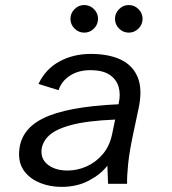

<svg xmlns="http://www.w3.org/2000/svg" viewBox="-20 -718 672 750"><path d="M220.2 12Q176.5 12 138.8 -2.6Q101 -17.1 77.8 -45.6Q54.5 -74 54.5 -115.3Q54.5 -208.5 147 -255Q239.4 -301.5 442.9 -310.7L443.9 -315.4Q451.6 -349.3 443.4 -378.4Q435.2 -407.4 408.4 -425.7Q381.7 -443.9 332.6 -443.9Q285.8 -443.9 252.7 -422.1Q219.6 -400.3 208.8 -365.7L130.3 -390.1Q157.9 -448.4 212.2 -477.9Q266.5 -507.4 334.8 -507.4Q405.2 -507.4 452.5 -484.7Q499.7 -462 518.5 -414.7Q537.4 -367.3 520.8 -292L499.5 -191.5Q485.7 -126.3 480.7 -79.1Q475.8 -31.9 476.4 0H402.2L399.4 -70.7Q372.4 -36.1 326.4 -12.1Q280.4 12 220.2 12ZM243.7 -51.9Q281.9 -51.9 317.9 -67.8Q353.8 -83.7 380.9 -115.1Q407.9 -146.5 417.8 -193.3L429.8 -250.9Q319.2 -246.4 256.3 -229.2Q193.5 -212 167.7 -184.9Q142 -157.8 142 -125.5Q142 -92 170.5 -72Q199.1 -51.9 243.7 -51.9ZM483.1 -590.5Q461.1 -590.5 445.1 -606.4Q429.2 -622.3 429.2 -644.3Q429.2 -666.4 445.1 -682.3Q460.9 -698.3 483 -698.3Q505 -698.3 520.9 -682.4Q536.9 -666.5 536.9 -644.5Q536.9 -622.5 521 -606.5Q505.1 -590.5 483.1 -590.5ZM309.1 -590.5Q287.1 -590.5 271.2 -606.4Q255.2 -622.3 255.2 -644.3Q255.2 -666.4 271.1 -682.3Q287 -698.3 309 -698.3Q331 -698.3 347 -682.4Q362.9 -666.5 362.9 -644.5Q362.9 -622.5 347.1 -606.5Q331.2 -590.5 309.1 -590.5Z"/></svg>

Font: Atkinson Hyperlegible Mono ExtraLight
Style: Italic
Weight: 200
Italic angle: -12°
Monospace: yes
Designer: Elliott Scott, Megan Eiswerth, Linus Boman, Theodore Petrosky, Letters from Sweden
Foundry: Applied Design Works, Letters from Sweden
Version: Version 2.001